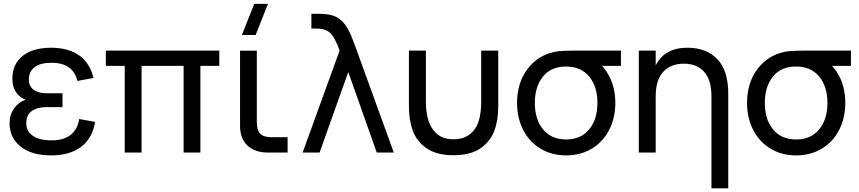

<svg xmlns="http://www.w3.org/2000/svg" viewBox="-20 -808 4552 1017"><path d="M250.5 15.1Q147.9 15.1 89.4 -31.5Q30.8 -78.1 30.8 -154.8Q30.8 -200.2 54.7 -233.9Q78.6 -267.6 115.7 -279.3Q45.4 -310.1 45.4 -391.1Q45.4 -467.8 99.6 -511.5Q153.8 -555.2 251 -555.2Q291.5 -555.2 325.9 -546.9Q360.4 -538.6 390.6 -520.5Q420.9 -502.4 442.9 -470.7Q464.8 -439 475.1 -395L390.1 -379.4Q366.2 -475.6 252.9 -475.6Q194.3 -475.6 163.6 -452.4Q132.8 -429.2 132.8 -386.2Q132.8 -351.6 157.7 -332.8Q182.6 -314 228 -314H311V-240.7H228Q178.2 -240.7 148.7 -220Q119.1 -199.2 119.1 -155.8Q119.1 -112.8 154.1 -88.6Q189 -64.5 253.4 -64.5Q316.4 -64.5 353.5 -93Q390.6 -121.6 399.4 -177.7L483.9 -162.1Q468.3 -72.8 408 -28.8Q347.7 15.1 250.5 15.1Z M730 0H640.6V-459H540.5V-540H1141.6V-459H1041.5V0H952.6V-459H730Z M1334 -622.6H1261.2L1326.7 -787.6H1399.4ZM1503.4 -81.1V0H1398.4Q1329.6 0 1290.5 -37.4Q1251.5 -74.7 1251.5 -140.1V-539.6H1340.3V-161.6Q1340.3 -118.2 1358.6 -99.6Q1377 -81.1 1419.9 -81.1Z M1583 0 1778.8 -540Q1772.9 -556.2 1768.6 -567.4Q1753.4 -603 1740.5 -620.6Q1727.5 -638.2 1708 -647.5Q1686.5 -656.7 1654.8 -656.7H1629.4V-734.9H1664.1Q1705.1 -734.9 1730.5 -729Q1793 -715.8 1828.1 -644.5Q1840.3 -621.6 1861.3 -564Q1862.3 -560.5 1865.5 -552.5Q1868.7 -544.4 1870.1 -540L2065.9 0H1975.6L1824.7 -426.3L1672.9 0Z M2146 -246.6V-540H2235.8V-269.5Q2235.8 -147.5 2295.4 -98.1Q2327.6 -70.3 2382.3 -70.3Q2434.6 -70.3 2468.3 -96.4Q2502 -122.6 2516.1 -168Q2528.8 -211.4 2528.8 -269.5V-540H2619.1V-246.6Q2619.1 -168.9 2597.9 -114Q2576.7 -59.1 2526.4 -23.4Q2473.1 14.2 2382.3 14.2Q2291.5 14.2 2238.3 -23.4Q2187 -59.1 2166 -117.2Q2146 -172.4 2146 -246.6Z M2978.5 15.1Q2902.3 15.1 2843 -20.8Q2783.7 -56.6 2751 -120.6Q2718.8 -184.1 2718.8 -263.2Q2718.8 -368.7 2773.9 -442.4Q2829.1 -516.1 2921.9 -534.2Q2951.7 -540 3038.6 -540H3269V-459H3168.9Q3193.8 -432.6 3212.9 -392.6Q3239.3 -334 3239.3 -263.2Q3239.3 -183.6 3206.8 -120.1Q3174.3 -56.6 3115.2 -21Q3055.7 15.1 2978.5 15.1ZM2978.5 -69.3Q3057.1 -69.3 3100.8 -122.6Q3144.5 -175.8 3144.5 -263.2Q3144.5 -349.6 3100.8 -402.6Q3057.1 -455.6 2978.5 -455.6H2976.6Q2898.9 -455.6 2856 -402.3Q2813 -349.1 2813 -263.2Q2813 -174.8 2856.9 -122.1Q2900.9 -69.3 2978.5 -69.3Z M3748.5 189.5V-296.9Q3748.5 -384.3 3710 -427.5Q3671.4 -470.7 3602.1 -470.7Q3532.7 -470.7 3492.9 -427.5Q3453.1 -384.3 3453.1 -296.9V0H3363.8V-540H3453.1V-461.9Q3501 -555.2 3621.1 -555.2Q3722.2 -555.2 3779.8 -494.4Q3837.4 -433.6 3837.4 -312V189.5Z M4196.8 15.1Q4120.6 15.1 4061.3 -20.8Q4002 -56.6 3969.2 -120.6Q3937 -184.1 3937 -263.2Q3937 -368.7 3992.2 -442.4Q4047.4 -516.1 4140.1 -534.2Q4169.9 -540 4256.8 -540H4487.3V-459H4387.2Q4412.1 -432.6 4431.2 -392.6Q4457.5 -334 4457.5 -263.2Q4457.5 -183.6 4425 -120.1Q4392.6 -56.6 4333.5 -21Q4273.9 15.1 4196.8 15.1ZM4196.8 -69.3Q4275.4 -69.3 4319.1 -122.6Q4362.8 -175.8 4362.8 -263.2Q4362.8 -349.6 4319.1 -402.6Q4275.4 -455.6 4196.8 -455.6H4194.8Q4117.2 -455.6 4074.2 -402.3Q4031.2 -349.1 4031.2 -263.2Q4031.2 -174.8 4075.2 -122.1Q4119.1 -69.3 4196.8 -69.3Z"/></svg>

Font: Vela Sans Med
Style: Regular
Weight: 500
Designer: Principal design: Mikhail Sharanda - project Manrope.
Design modification: Ravid Balaliev
Foundry: Mikhail Sharanda
Version: Version 1.001